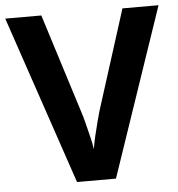

<svg xmlns="http://www.w3.org/2000/svg" viewBox="-52 -763 753 811"><g transform="rotate(-5 325.0 -357.0)"><path d="M650 -714 407 0H242L0 -714H153L287 -289Q291 -278 298.5 -248.5Q306 -219 314 -186.5Q322 -154 325 -132Q328 -154 335.5 -186.5Q343 -219 351 -248.5Q359 -278 362 -289L497 -714Z"/></g></svg>

Font: Noto Sans Gujarati
Style: Regular
Weight: 400
Designer: Jelle Bosma - Monotype Design Team, Universal Thirst
Foundry: Monotype Imaging Inc.
Version: Version 2.102